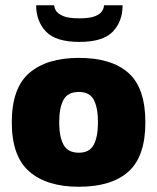

<svg xmlns="http://www.w3.org/2000/svg" viewBox="-20 -703 600 733"><path d="M281 10Q159 10 92 -48Q25 -106 25 -236Q25 -367 92 -424.5Q159 -482 281 -482Q406 -482 470.5 -424.5Q535 -367 535 -236Q535 -106 470.5 -48Q406 10 281 10ZM281 -120Q322 -120 338 -150.5Q354 -181 354 -236Q354 -292 338 -322Q322 -352 281 -352Q239 -352 222.5 -322Q206 -292 206 -236Q206 -181 222.5 -150.5Q239 -120 281 -120ZM283 -543Q193 -543 155.5 -582.5Q118 -622 118 -683H187Q187 -674 193.5 -662.5Q200 -651 220.5 -642Q241 -633 283 -633Q325 -633 345 -642Q365 -651 371 -662.5Q377 -674 377 -683H448Q448 -621 410.5 -582Q373 -543 283 -543Z"/></svg>

Font: Rowdies
Style: Regular
Weight: 400
Designer: Jaikishan Patel
Version: Version 1.000; ttfautohint (v1.8.3)